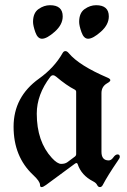

<svg xmlns="http://www.w3.org/2000/svg" viewBox="-20 -723 497 752"><path d="M33.2 0ZM109.4 -571.3ZM290 -637.2Q290 -672.4 311.5 -687.5Q333 -702.6 356.4 -702.6Q406.2 -702.6 406.2 -658.7Q406.2 -626.5 375.2 -598.9Q344.2 -571.3 325.2 -571.3Q308.1 -571.3 299.1 -596.9Q290 -622.6 290 -637.2ZM109.4 -637.2Q109.4 -672.4 130.9 -687.5Q152.3 -702.6 175.8 -702.6Q225.6 -702.6 225.6 -658.7Q225.6 -626.5 194.6 -598.9Q163.6 -571.3 144.5 -571.3Q127.4 -571.3 118.4 -596.9Q109.4 -622.6 109.4 -637.2ZM132.8 -415Q192.9 -458 225.1 -515.1Q229.5 -522.9 236.1 -522.9Q242.7 -522.9 249.5 -514.6Q290 -466.3 401.9 -418.5Q412.1 -414.1 412.1 -408.9Q412.1 -403.8 399.9 -397Q377.4 -384.3 377.4 -358.4V-128.4Q377.4 -94.7 405.8 -94.7Q415.5 -94.7 423.8 -106.4Q432.1 -118.2 440.4 -118.2Q449.2 -118.2 449.2 -108.4Q449.2 -104 441.4 -93.3Q401.4 -34.7 382.8 1Q378.4 9.8 371.3 9.8Q364.3 9.8 360.4 1.5Q356.4 -6.8 344.7 -12.7Q298.8 -36.1 284.2 -80.1Q282.7 -84.5 279.8 -84.5Q276.9 -84.5 272.9 -81.5L160.2 1.5Q148.9 9.8 142.8 9.8Q136.7 9.8 136.7 1Q136.7 -12.7 109.9 -37.6Q33.2 -109.4 33.2 -226.6Q33.2 -343.8 132.8 -415ZM124 -277.8Q124 -168.9 183.1 -104.5Q204.6 -81.1 219.7 -81.1Q234.9 -81.1 244.1 -87.9L272.9 -109.4Q278.3 -113.3 278.3 -119.6V-363.3Q278.3 -369.1 272.5 -372.1Q240.7 -388.2 199.7 -422.9Q193.4 -428.2 187.5 -428.2Q181.6 -428.2 176.8 -421.9Q124 -352.5 124 -277.8Z"/></svg>

Font: UnifrakturMaguntia21
Style: Book
Weight: 400
Designer: j. 'mach' wust, Gerrit Ansmann, Georg Duffner, based on a font by Peter Wiegel, original typeface by Carl Albert Fahrenw
Version: Version 2017-03-19